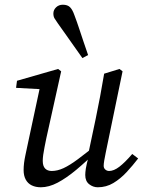

<svg xmlns="http://www.w3.org/2000/svg" viewBox="-20 -780 612 813"><path d="M153 13Q131 13 114.5 5Q98 -3 89 -19.5Q80 -36 80 -60Q80 -88 87.5 -122.5Q95 -157 101 -186L152 -424L159 -402L48 -408L52 -438L226 -488L239 -478L176 -194Q172 -174 168.5 -156.5Q165 -139 163 -124.5Q161 -110 161 -99Q161 -77 171 -66.5Q181 -56 199 -56Q223 -56 249 -68Q275 -80 310 -106Q345 -132 394 -172L401 -144H394Q345 -96 303 -61Q261 -26 224 -6.5Q187 13 153 13ZM394 13Q374 13 357.5 0Q341 -13 341 -39Q341 -50 343.5 -66.5Q346 -83 356 -120H352L385 -276Q395 -324 404 -372Q413 -420 421 -468L486 -488L499 -478L428 -135Q424 -116 421.5 -101Q419 -86 419 -78Q419 -68 426 -62Q433 -56 442 -56Q462 -56 485.5 -74Q509 -92 540 -128L565 -109Q542 -79 516 -51Q490 -23 460 -5Q430 13 394 13ZM353 -547 329 -534Q311 -560 294 -583.5Q277 -607 260.5 -631Q244 -655 225 -681Q216 -694 211 -702Q206 -710 206 -723Q206 -738 217.5 -749Q229 -760 246 -760Q266 -760 276.5 -749.5Q287 -739 295 -716Q306 -687 315 -659.5Q324 -632 333.5 -604Q343 -576 353 -547Z"/></svg>

Font: Source Serif 4
Style: Italic
Weight: 400
Italic angle: -12°
Designer: Frank Grießhammer
Foundry: Adobe Systems Incorporated
Version: Version 4.004;hotconv 1.0.116;makeotfexe 2.5.65601